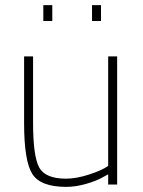

<svg xmlns="http://www.w3.org/2000/svg" viewBox="-20 -720 556 749"><path d="M437 -500V0H402V-40L380 -28Q358 -15 317 -3Q276 9 238 9Q138 9 106 -41.5Q74 -92 74 -240V-500H109V-242Q109 -110 133 -66.5Q157 -23 238 -23Q278 -23 328.5 -39.5Q379 -56 402 -73V-500ZM149 -638V-700H184V-638ZM339 -638V-700H374V-638Z"/></svg>

Font: Titillium Web
Style: Thin
Weight: 200
Version: Version 1.001;PS 57.000;hotconv 1.0.70;makeotf.lib2.5.55311